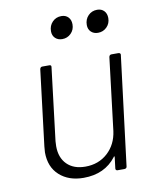

<svg xmlns="http://www.w3.org/2000/svg" viewBox="-81 -770 682 840"><g transform="rotate(-10 260.0 -350.0)"><path d="M436 -504H467Q472 -504 474.5 -501Q477 -498 476 -494L416 -10Q416 -6 413 -3Q410 0 405 0H374Q370 0 367.5 -3Q365 -6 366 -10L372 -59Q372 -62 370.5 -62.5Q369 -63 368 -60Q317 7 223 7Q157 7 116 -30Q75 -67 75 -132Q75 -140 77 -158L118 -494Q120 -504 129 -504H160Q170 -504 168 -494L129 -172Q128 -164 128 -150Q128 -99 157.5 -69.5Q187 -40 239 -40Q298 -40 338 -76.5Q378 -113 386 -172L425 -494Q427 -504 436 -504ZM352 -649Q352 -674 368 -690.5Q384 -707 408 -707Q427 -707 438.5 -695Q450 -683 450 -663Q450 -639 434 -623Q418 -607 395 -607Q376 -607 364 -618.5Q352 -630 352 -649ZM193 -649Q193 -674 209 -690.5Q225 -707 249 -707Q268 -707 279.5 -695Q291 -683 291 -663Q291 -639 275 -623Q259 -607 236 -607Q217 -607 205 -618.5Q193 -630 193 -649Z"/></g></svg>

Font: Barlow Light
Style: Italic
Weight: 300
Italic angle: -7°
Designer: Jeremy Tribby
Foundry: Tribby Type
Version: Version 1.408